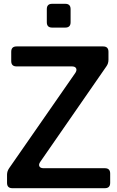

<svg xmlns="http://www.w3.org/2000/svg" viewBox="-20 -989 616 1009"><path d="M45 0Q17 0 17 -28V-71Q17 -89 28 -105L376 -606Q385 -620 380 -630Q375 -640 358 -640H67Q39 -640 39 -668V-717Q39 -745 67 -745H522Q550 -745 550 -717V-675Q550 -655 539 -640L192 -139Q182 -125 187 -115Q192 -105 209 -105H531Q559 -105 559 -77V-28Q559 0 531 0ZM254 -844Q226 -844 226 -872V-941Q226 -969 254 -969H323Q351 -969 351 -941V-872Q351 -844 323 -844Z"/></svg>

Font: Pitagon Sans Text SemiBold
Style: Regular
Weight: 600
Designer: Travis Tran
Foundry: Pitagon
Version: Version 1.001; ttfautohint (v1.8.4.7-5d5b);gftools[0.9.26]